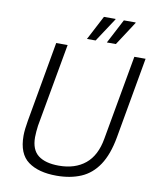

<svg xmlns="http://www.w3.org/2000/svg" viewBox="-95 -941 839 1026"><g transform="rotate(10 325.0 -428.0)"><path d="M282 12Q184 12 128 -29Q72 -70 72 -168Q72 -185 74.5 -207Q77 -229 81 -251L158 -686H220L139 -234Q137 -219 135.5 -201.5Q134 -184 134 -171Q134 -103 173 -73Q212 -43 285 -43Q373 -43 428.5 -88.5Q484 -134 500 -227L582 -686H643L565 -246Q548 -151 510 -94Q472 -37 414.5 -12.5Q357 12 282 12ZM424 -736 493 -868H557V-865L473 -736ZM316 -736 385 -868H448V-865L363 -736Z"/></g></svg>

Font: Archivo SemiCondensed ExtraLight
Style: Italic
Weight: 250
Width: 4
Italic angle: -10°
Designer: Hector Gatti
Foundry: Omnibus-Type
Version: Version 2.001